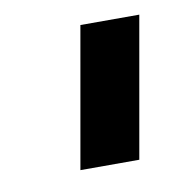

<svg xmlns="http://www.w3.org/2000/svg" viewBox="-41 -714 285 305"><g transform="rotate(-10 101.0 -561.5)"><path d="M66.5 -448H161.5L201.5 -675H106.5Z"/></g></svg>

Font: Anybody Expanded Medium
Style: Italic
Weight: 500
Width: 7
Italic angle: -10°
Version: Version 1.113;gftools[0.9.25]